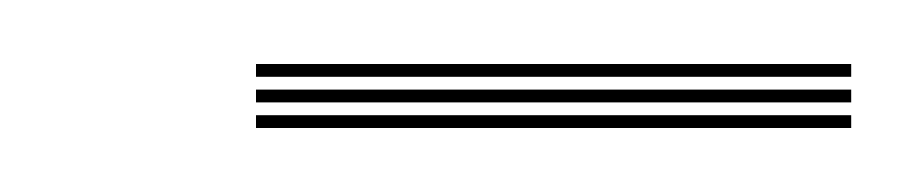

<svg xmlns="http://www.w3.org/2000/svg" viewBox="-20 -685 286 60"><path d="M246 -661H60V-665H246ZM246 -645H60V-649H246ZM246 -653H60V-657H246Z"/></svg>

Font: Big Shoulders Inline Display Thin Thin
Style: Regular
Weight: 250
Version: Version 2.002